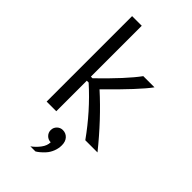

<svg xmlns="http://www.w3.org/2000/svg" viewBox="-285 -781 1112 1112"><g transform="rotate(45 271.0 -225.0)"><path d="M275 50Q300 50 316.7 67.9Q333.3 85.8 333.3 116.7Q333.3 143.3 323.3 167.9Q313.3 192.5 297.9 209.2Q282.5 225.8 271.2 235Q260 244.2 250 250H208.3Q234.2 231.7 254.6 204.6Q275 177.5 275 150Q254.2 150 239.6 135.4Q225 120.8 225 100Q225 79.2 239.6 64.6Q254.2 50 275 50ZM91.7 -700H170.8V-283.3H184.2Q325.8 -420.8 383.3 -500H475Q425 -430.8 258.3 -266.7Q386.7 -150.8 508.3 0H408.3Q309.2 -139.2 185.8 -250H170.8V0H91.7Z"/></g></svg>

Font: BoonBaan
Style: Regular
Weight: 400
Designer: Sungsit Sawaiwan
Foundry: FontUni
Version: Version 2.0